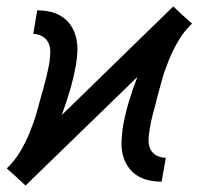

<svg xmlns="http://www.w3.org/2000/svg" viewBox="-20 -562 640 594"><path d="M59 12 30 -15 1 -41Q26 -65 43 -94Q60 -123 72.5 -153.5Q85 -184 94 -215.5Q103 -247 111 -278L112 -280Q118 -302 123.5 -324.5Q129 -347 133 -369Q135 -385 135.5 -400.5Q136 -416 130 -429Q124 -442 111 -449.5Q98 -457 83 -457L95 -530Q116 -530 136 -525.5Q156 -521 172.5 -510Q189 -499 200 -482Q211 -465 215.5 -445.5Q220 -426 219.5 -405Q219 -384 215 -362Q208 -322 196.5 -283Q185 -244 171 -206L516 -542L545 -515L574 -489Q549 -465 532 -436Q515 -407 502.5 -376.5Q490 -346 481 -314.5Q472 -283 464 -252V-250Q458 -228 452 -205.5Q446 -183 443 -161Q440 -145 439.5 -129.5Q439 -114 445 -101Q451 -88 464 -81Q477 -74 493 -74L480 0Q459 0 439 -4.5Q419 -9 402.5 -20Q386 -31 375 -48Q364 -65 359.5 -84.5Q355 -104 356 -125Q357 -146 360 -168Q367 -208 378.5 -247Q390 -286 405 -324Z"/></svg>

Font: Iosevka Curly Extended Oblique
Style: Regular
Weight: 400
Width: 7
Italic angle: -9°
Monospace: yes
Designer: Belleve Invis
Foundry: Belleve Invis
Version: Version 11.1.0; ttfautohint (v1.8.3)